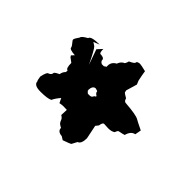

<svg xmlns="http://www.w3.org/2000/svg" viewBox="-94 -532 631 631"><g transform="rotate(-45 222.0 -216.5)"><path d="M224.1 -36.6Q220.7 -53.7 197.8 -59.6Q195.8 -64.5 192.4 -82.5Q190.4 -86.4 181.2 -89.4Q174.8 -97.7 174.8 -113.3Q175.8 -126.5 175.8 -132.8Q175.8 -139.6 160.2 -141.6L150.4 -149.4L102.5 -139.6Q76.2 -139.6 71.8 -152.8L53.2 -162.6Q50.8 -165 41.5 -191.4L48.8 -203.1Q50.3 -224.1 66.4 -224.1Q66.4 -225.6 72.8 -234.9Q77.1 -239.7 88.4 -243.7Q93.8 -247.6 96.7 -253.4L121.6 -252.4L122.1 -269Q122.1 -274.9 120.1 -285.2L136.2 -293Q121.1 -306.2 108.9 -311.5Q102.5 -323.2 102.5 -356.4Q102.5 -387.2 120.1 -387.2Q120.1 -389.2 137.2 -391.6Q163.6 -386.2 163.6 -379.4Q168 -368.7 177.7 -368.7Q183.1 -363.3 188 -352.1Q199.7 -350.6 207.5 -342.3H215.3Q215.3 -351.1 241.2 -351.1L252.4 -366.2L257.8 -369.6L267.1 -360.8Q269 -387.2 276.4 -387.2Q280.8 -387.2 296.4 -400.4Q297.4 -400.4 299.3 -401.4Q304.7 -401.4 320.3 -390.1Q326.7 -390.1 337.9 -369.6Q349.6 -367.7 349.6 -327.6L341.3 -348.6L333.5 -336.9Q327.6 -329.6 277.8 -305.7L331.1 -324.7L348.1 -309.1Q332 -309.1 329.6 -304.7Q329.1 -286.1 320.3 -286.1Q313.5 -286.1 309.1 -277.3V-267.6Q313.5 -262.2 313.5 -260.3H319.3Q336.4 -260.3 345.2 -243.7Q356.9 -239.7 362.8 -230.5Q362.8 -224.6 378.4 -220.7Q386.7 -202.1 392.1 -202.1Q397.5 -202.1 398.9 -189.9Q398.9 -184.1 393.1 -160.6Q378.9 -158.7 356.4 -153.8L343.3 -148.4L313.5 -157.2L305.2 -159.7L297.4 -158.2Q294.4 -156.2 286.1 -141.6Q274.4 -138.7 274.4 -130.9Q270.5 -79.1 263.2 -67.4Q261.2 -64.9 245.6 -32.7ZM222.7 -215.3Q228 -225.1 235.4 -225.1Q236.8 -226.6 238.8 -235.8Q237.3 -248 218.3 -249L217.3 -248Q216.3 -248 216.3 -249Q214.4 -248.5 208 -241.2V-232.9Q208 -223.1 217.3 -220.7Q218.8 -215.3 222.7 -215.3Z"/></g></svg>

Font: Truetypewriter PolyglOTT
Style: Regular
Weight: 400
Designer: Sergey Beatoff a.k.a. Sam_T
Version: Version 3.76